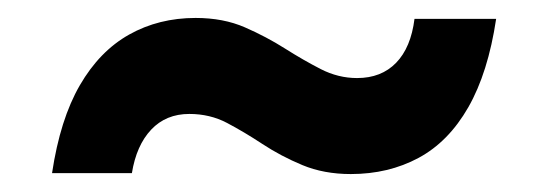

<svg xmlns="http://www.w3.org/2000/svg" viewBox="-20 -426 611 214"><path d="M371 -232Q341 -232 317 -242Q293 -252 272.5 -265.5Q252 -279 233 -289Q214 -299 191 -299Q165 -299 148.5 -281.5Q132 -264 127 -233H38Q47 -293 69 -331Q91 -369 124 -387.5Q157 -406 198 -406Q229 -406 253 -395.5Q277 -385 297.5 -372Q318 -359 337.5 -349Q357 -339 378 -339Q405 -339 421.5 -356Q438 -373 442 -405H533Q524 -345 502 -306.5Q480 -268 446.5 -250Q413 -232 371 -232Z"/></svg>

Font: DM Sans 16pt SemiBold
Style: Regular
Weight: 600
Version: Version 4.004;gftools[0.9.30]